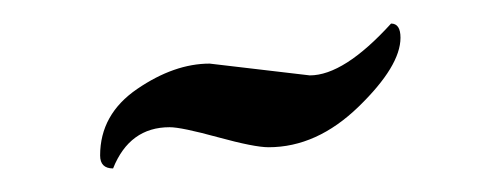

<svg xmlns="http://www.w3.org/2000/svg" viewBox="-20 -212 407 163"><path d="M158 -158 243 -148Q272 -148 312 -192Q320 -192 320 -180Q320 -156 284.5 -121.5Q249 -87 208 -87Q196 -87 165 -95.5Q134 -104 124 -104Q90 -104 76 -69Q65 -69 65 -80Q65 -115 96.5 -136.5Q128 -158 158 -158Z"/></svg>

Font: Mr Bedfort
Style: Regular
Weight: 400
Designer: Alejandro Paul
Foundry: Alejandro Paul
Version: Version 1.000